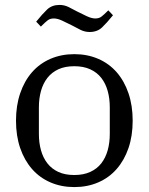

<svg xmlns="http://www.w3.org/2000/svg" viewBox="-20 -748 604 780"><path d="M282 -37Q319 -37 346.5 -49.5Q374 -62 391.5 -84.5Q409 -107 417.5 -137.5Q426 -168 426 -204V-312Q426 -348 417.5 -378.5Q409 -409 391.5 -431.5Q374 -454 346.5 -466.5Q319 -479 282 -479Q244 -479 217 -466.5Q190 -454 172.5 -431.5Q155 -409 146.5 -378.5Q138 -348 138 -312V-204Q138 -168 146.5 -137.5Q155 -107 172.5 -84.5Q190 -62 217 -49.5Q244 -37 282 -37ZM282 12Q229 12 185 -7Q141 -26 110 -61.5Q79 -97 62 -146.5Q45 -196 45 -258Q45 -319 62 -369Q79 -419 110 -454.5Q141 -490 185 -509Q229 -528 282 -528Q335 -528 379 -509Q423 -490 454 -454.5Q485 -419 502 -369Q519 -319 519 -258Q519 -196 502 -146.5Q485 -97 454 -61.5Q423 -26 379 -7Q335 12 282 12ZM344 -618Q325 -618 307.5 -626.5Q290 -635 272 -645Q254 -654 234 -663.5Q214 -673 199 -673Q184 -673 174.5 -666Q165 -659 146 -640L127 -660Q152 -691 171.5 -709.5Q191 -728 222 -728Q241 -728 258.5 -719.5Q276 -711 294 -701Q312 -692 332 -682.5Q352 -673 367 -673Q382 -673 391.5 -680Q401 -687 420 -706L439 -686Q414 -655 394.5 -636.5Q375 -618 344 -618Z"/></svg>

Font: IBM Plex Serif
Style: Regular
Weight: 400
Designer: Mike Abbink, Paul van der Laan, Pieter van Rosmalen
Foundry: Bold Monday
Version: Version 2.6